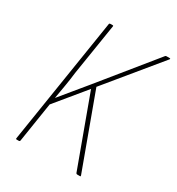

<svg xmlns="http://www.w3.org/2000/svg" viewBox="-160 -755 786 855"><g transform="rotate(30 233.0 -327.5)"><path d="M54 0Q49 0 50 -5L152 -651Q153 -655 158 -655H169Q174 -655 173 -651L131 -387Q127 -352 121 -317Q115 -282 109 -247H110Q136 -279 162.5 -311Q189 -343 216 -376L440 -652Q442 -655 446 -655H463Q465 -655 466 -654Q467 -653 465 -650L244 -381L382 -5Q383 -2 382.5 -1Q382 0 379 0H365Q361 0 359 -4L228 -361L103 -209L71 -5Q70 0 65 0Z"/></g></svg>

Font: Sofia Sans Condensed Thin
Style: Italic
Weight: 250
Italic angle: -9°
Version: Version 4.100